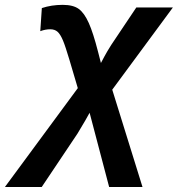

<svg xmlns="http://www.w3.org/2000/svg" viewBox="-108 -559 728 787"><path d="M259.3 -96.7 241.2 -64.5 209.5 -11.2 63 207.5H-87.9L210.9 -197.8L175.8 -316.4Q168 -342.3 161.6 -361.6Q155.3 -380.9 149.9 -393.6Q139.2 -418.9 127.7 -429Q116.2 -439 98.1 -439Q77.6 -439 57.1 -431.2L63.5 -525.9Q103 -539.1 148.9 -539.1Q192.4 -539.1 215.1 -522.2Q237.8 -505.4 255.9 -464.8Q273.9 -424.8 293.9 -346.7L305.7 -300.8Q321.3 -330.6 332 -348.9Q342.8 -367.2 347.7 -374.5L450.7 -528.3H600.6L352.1 -191.4L476.1 207.5H339.4Z"/></svg>

Font: Arimo
Style: Italic
Weight: 400
Italic angle: -12°
Designer: Steve Matteson
Foundry: Monotype Imaging Inc.
Version: Version 1.33